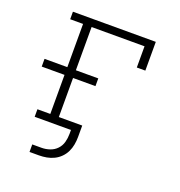

<svg xmlns="http://www.w3.org/2000/svg" viewBox="-126 -637 853 910"><g transform="rotate(20 300.0 -182.5)"><path d="M122 165V127H169Q190 127 210.5 120Q231 113 245.5 97.5Q260 82 265.5 61.5Q271 41 271 20V0H88V-38H153V-235H38V-274H153V-492H88V-530H506V-385H463V-492H196V-274H309V-235H196V-38H314V20Q314 39 310.5 58.5Q307 78 298.5 95.5Q290 113 276 127Q262 141 244.5 149.5Q227 158 208 161.5Q189 165 169 165Z"/></g></svg>

Font: Iosevka Slab XLtEx
Style: Regular
Weight: 200
Width: 7
Monospace: yes
Designer: Belleve Invis
Foundry: Belleve Invis
Version: Version 11.1.0; ttfautohint (v1.8.3)